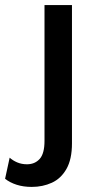

<svg xmlns="http://www.w3.org/2000/svg" viewBox="-106 -520 383 755"><path d="M19 215Q-14 215 -40.5 206.5Q-67 198 -86 183L-68 100Q-56 111 -38.5 118.5Q-21 126 0 126Q31 126 50 105Q69 84 69 34V-500H177V44Q177 106 155.5 144Q134 182 98 198.5Q62 215 19 215Z"/></svg>

Font: Kantumruy Pro Medium
Style: Regular
Weight: 500
Designer: Sovichet Tep
Foundry: Sovichet Tep
Version: Version 1.002